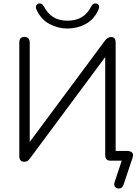

<svg xmlns="http://www.w3.org/2000/svg" viewBox="-20 -924 790 1104"><path d="M368 -760Q313 -760 264.5 -786Q216 -812 190 -868Q184 -882 187.5 -890.5Q191 -899 200 -903Q219 -909 232 -888Q252 -848 285 -826.5Q318 -805 368 -805Q418 -805 452 -826.5Q486 -848 505 -888Q516 -909 536 -903Q558 -895 546 -868Q521 -812 472.5 -786Q424 -760 368 -760ZM690 139Q684 157 669 159.5Q654 162 643.5 152Q633 142 639 123L680 0H616Q585 0 585 -32V-596L153 -14Q145 -3 138 1.5Q131 6 119 6Q91 6 91 -27V-679Q91 -712 121 -712Q151 -710 151 -679V-108L584 -691Q599 -711 619 -711Q645 -711 645 -679V-56H711Q731 -56 740 -46Q749 -36 742 -16Z"/></svg>

Font: Chiron GoRound TC L
Style: Regular
Weight: 300
Designer: Ryoko NISHIZUKA 西塚涼子 (kana, bopomofo & ideographs); Paul D. Hunt (Latin, Greek & Cyrillic); Sandoll Communications 산돌커뮤니
Foundry: Adobe
Version: Version 1.000;hotconv 1.1.1;makeotfexe 2.6.0